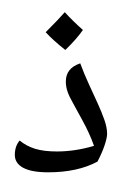

<svg xmlns="http://www.w3.org/2000/svg" viewBox="-20 -630 454 702"><path d="M156.2 0Q95.2 0 64.7 -16.6Q34.2 -33.2 34.2 -63.5Q34.2 -95.7 51.8 -116.2Q76.7 -95.7 108.6 -85.9Q140.6 -76.2 188 -76.2Q254.4 -76.2 323.7 -96.7Q308.1 -141.1 282.2 -188.5L248 -251Q232.9 -277.3 226.8 -295.4Q220.7 -313.5 220.7 -332Q220.7 -380.9 273.4 -398.4Q288.6 -357.4 305.7 -320.6Q322.8 -283.7 337.4 -251.5Q352.1 -219.2 361.8 -191.4Q371.6 -163.6 371.6 -140.6Q371.6 -126 362.3 -98.4Q353 -70.8 336.4 -39.1Q263.7 0 156.2 0ZM218.8 -447.3ZM214.4 29.3ZM214.4 51.8ZM283.2 -520.5Q259.8 -486.8 218.8 -447.3Q174.3 -482.4 147 -512.2Q198.2 -563.5 216.8 -585.4Q248.5 -550.8 283.2 -520.5ZM218.8 -437.5ZM216.8 -609.9Z"/></svg>

Font: Noto Naskh Arabic
Style: Regular
Weight: 400
Designer: Monotype Design team
Foundry: Monotype Imaging Inc.
Version: Version 1.01